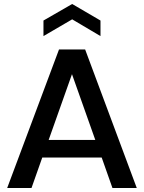

<svg xmlns="http://www.w3.org/2000/svg" viewBox="-20 -943 722 963"><path d="M16 0ZM16 0ZM666 0H544L490 -153H192L138 0H16L276 -695H407ZM458 -241 341 -571 224 -241ZM484 -762 342 -846 198 -762V-840L342 -923L484 -840Z"/></svg>

Font: Ulagadi Sans Medium
Style: Regular
Weight: 500
Designer: Ninad Kale (Devanagari), Jonny Pinhorn (Latin)
Foundry: Indian Type Foundry
Version: Version 3.01;March 29, 2020;FontCreator 12.0.0.2522 64-bit; 